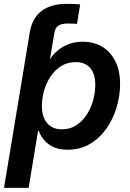

<svg xmlns="http://www.w3.org/2000/svg" viewBox="-38 -750 661 975"><path d="M86.9 -427.2 104 -529.3 113.3 -586.4Q125 -657.2 172.4 -693.8Q219.7 -730.5 301.3 -730.5Q322.8 -730.5 339.8 -729.7Q356.9 -729 369.1 -727.5L353 -628.9Q343.8 -629.9 330.1 -630.1Q316.4 -630.4 305.2 -630.4Q273.9 -630.4 258.1 -619.4Q242.2 -608.4 238.3 -584L229 -529.3L211.9 -427.2ZM-17.6 204.1 104 -529.3H226.6L213.4 -449.2H215.8Q232.4 -475.1 256.6 -494.9Q280.8 -514.6 312 -526.4Q343.3 -538.1 381.8 -538.1Q439.5 -538.1 481.9 -512.2Q524.4 -486.3 548.1 -438.2Q571.8 -390.1 571.8 -323.7Q571.8 -263.7 554 -204.3Q536.1 -145 502.2 -96.7Q468.3 -48.3 418.7 -19Q369.1 10.3 304.7 10.3Q263.2 10.3 234.1 -3.2Q205.1 -16.6 186.5 -38.3Q168 -60.1 158.7 -85.4H155.3L107.4 204.1ZM276.4 -93.3Q317.9 -93.3 349.6 -114Q381.3 -134.8 402.8 -168.2Q424.3 -201.7 435.1 -241.5Q445.8 -281.2 445.8 -319.3Q445.8 -374 420.4 -404.3Q395 -434.6 346.7 -434.6Q305.2 -434.6 273.2 -414.8Q241.2 -395 219.2 -362.3Q197.3 -329.6 186 -290.3Q174.8 -251 174.8 -211.4Q174.8 -156.7 201.2 -125Q227.5 -93.3 276.4 -93.3Z"/></svg>

Font: Inter 24pt SemiBold
Style: Italic
Weight: 600
Italic angle: -9.3988°
Designer: Rasmus Andersson
Foundry: rsms
Version: Version 4.001;git-66647c0bb